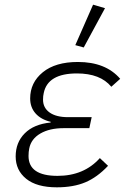

<svg xmlns="http://www.w3.org/2000/svg" viewBox="-20 -789 553 821"><path d="M429 -754 338 -586 302 -596 378 -769ZM407 -113 442 -80Q396 -31 345 -9.5Q294 12 223 12Q137 12 92 -24.5Q47 -61 47 -120Q47 -180 86 -219Q125 -258 196 -265L197 -268Q155 -278 132 -304Q109 -330 109 -368Q109 -436 163 -480Q217 -524 313 -524Q432 -524 494 -452L456 -418Q409 -475 309 -475Q184 -475 167 -391Q164 -379 164 -363Q164 -328 192 -308Q220 -288 271 -288H372L362 -241H252Q192 -241 152.5 -218Q113 -195 105 -154Q102 -140 102 -122Q102 -37 226 -37Q339 -37 407 -113Z"/></svg>

Font: IBM Plex Sans Light
Style: Italic
Weight: 300
Italic angle: -11.31°
Designer: Mike Abbink, Paul van der Laan, Pieter van Rosmalen
Foundry: Bold Monday
Version: Version 3.0